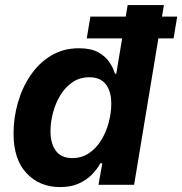

<svg xmlns="http://www.w3.org/2000/svg" viewBox="-20 -748 737 777"><path d="M223.4 9.1Q140.1 9.1 87.4 -47Q34.8 -103.1 34.8 -207.8Q34.8 -270.9 52.3 -332.2Q69.8 -393.4 103.7 -443.4Q137.6 -493.3 186.9 -523Q236.2 -552.7 299.7 -552.7Q348.1 -552.7 377.8 -536.2Q407.5 -519.7 423.2 -495.7Q439 -471.7 445.3 -449.7H450.6L496.6 -727.5H643.3L522.7 0H378.4L394.1 -87.4H386.4Q372.6 -62.6 350.8 -40.6Q328.9 -18.5 297.4 -4.7Q266 9.1 223.4 9.1ZM272.2 -108.3Q311.2 -108.3 340.7 -128.4Q370.2 -148.5 390.1 -181.5Q410 -214.4 420.1 -253.1Q430.3 -291.7 430.3 -328.9Q430.3 -378.6 408.2 -407Q386.1 -435.4 341.9 -435.4Q302.8 -435.4 273.4 -415.3Q243.9 -395.3 224.2 -362.6Q204.4 -330 194.4 -291.6Q184.3 -253.3 184.3 -216.4Q184.3 -167.4 206 -137.8Q227.6 -108.3 272.2 -108.3ZM331.1 -592.7 345.8 -680.7H697.1L682.4 -592.7Z"/></svg>

Font: Inter Variable
Style: Italic
Weight: 400
Italic angle: -9.39999°
Designer: Rasmus Andersson
Foundry: rsms
Version: Version 4.001;git-9221beed3